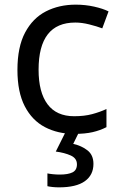

<svg xmlns="http://www.w3.org/2000/svg" viewBox="-20 -566 520 826"><path d="M300 10Q229 10 173.5 -19Q118 -48 86.5 -109Q55 -170 55 -265Q55 -364 88 -426Q121 -488 177.5 -517Q234 -546 306 -546Q347 -546 385 -537.5Q423 -529 447 -517L420 -444Q396 -453 364 -461Q332 -469 304 -469Q146 -469 146 -266Q146 -169 184.5 -117.5Q223 -66 299 -66Q343 -66 376.5 -75Q410 -84 438 -97V-19Q411 -5 378.5 2.5Q346 10 300 10ZM382 139Q382 187 345 213.5Q308 240 234 240Q219 240 205.5 238.5Q192 237 184 235V180Q193 182 208 183.5Q223 185 237 185Q273 185 292 175.5Q311 166 311 141Q311 115 284.5 103Q258 91 220 86L263 0H321L295 53Q331 61 356.5 81Q382 101 382 139Z"/></svg>

Font: Noto Sans Hanifi Rohingya
Style: Regular
Weight: 400
Designer: Monotype Design Team and DaltonMaag
Foundry: Google LLC
Version: Version 2.101